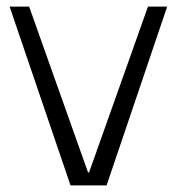

<svg xmlns="http://www.w3.org/2000/svg" viewBox="-20 -560 534 580"><path d="M9 -540H68L246 -39H249L427 -540H485L302 0H193Z"/></svg>

Font: Pathway Extreme 8pt Thin
Style: Regular
Weight: 100
Version: Version 1.001;gftools[0.9.26]